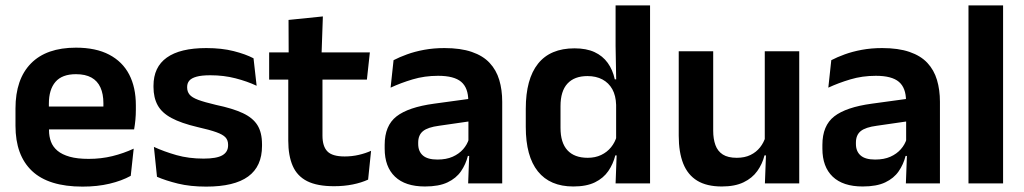

<svg xmlns="http://www.w3.org/2000/svg" viewBox="-20 -681 3802 713"><path d="M286.5 12Q160.5 12 99 -46Q37.5 -104 37.5 -214V-278Q37.5 -387 95 -445.5Q152.5 -504 262 -504Q336 -504 385.5 -478Q435 -452 459.8 -404.2Q484.5 -356.5 484.5 -290V-272.5Q484.5 -254.5 482.8 -235.8Q481 -217 478 -200.5H362Q363.5 -228 363.8 -252.8Q364 -277.5 364 -297.5Q364 -332 353 -356.2Q342 -380.5 319.5 -393Q297 -405.5 262 -405.5Q210.5 -405.5 186 -377Q161.5 -348.5 161.5 -296V-250.5L162 -236V-197.5Q162 -174.5 169.2 -155Q176.5 -135.5 193.5 -121.2Q210.5 -107 238.8 -99Q267 -91 309.5 -91Q355.5 -91 397.2 -101.2Q439 -111.5 476.5 -129L465.5 -28Q432 -9.5 386.8 1.2Q341.5 12 286.5 12ZM452 -200.5H105.5V-285.5H452Z M745.5 12Q686.5 12 640.8 0.8Q595 -10.5 563 -24.5L551.5 -135.5Q589.5 -118 635.2 -105Q681 -92 736 -92Q784 -92 805.5 -104.2Q827 -116.5 827 -141V-144Q827 -160.5 817.2 -171Q807.5 -181.5 783 -190.2Q758.5 -199 714 -209Q652.5 -223.5 616.8 -242.8Q581 -262 565.5 -290.2Q550 -318.5 550 -358V-362.5Q550 -432 599.5 -467.2Q649 -502.5 746 -502.5Q803.5 -502.5 847.8 -491.2Q892 -480 921.5 -464.5L933 -362.5Q898 -379 854.5 -390.2Q811 -401.5 761 -401.5Q728.5 -401.5 709.8 -396.2Q691 -391 683 -381.5Q675 -372 675 -358.5V-356Q675 -341 683.8 -330Q692.5 -319 716 -310.2Q739.5 -301.5 782 -291.5Q844 -278.5 881.5 -261Q919 -243.5 936 -216.2Q953 -189 953 -145V-139Q953 -63 901.5 -25.5Q850 12 745.5 12Z M1220.5 10.5Q1158 10.5 1120.8 -8.2Q1083.5 -27 1067 -65Q1050.5 -103 1050.5 -158.5V-444.5H1177.5V-177.5Q1177.5 -137.5 1195.8 -118.8Q1214 -100 1260 -100Q1287 -100 1312 -105.8Q1337 -111.5 1358 -121L1347 -14Q1322 -2.5 1289.8 4Q1257.5 10.5 1220.5 10.5ZM1342.5 -385.5H979.5V-486.5H1353.5ZM1174 -477H1052L1051.5 -607L1179 -620Z M1845 0H1718.5L1723 -120L1719.5 -131V-284.5L1719 -306.5Q1719 -354.5 1692.8 -377Q1666.5 -399.5 1607 -399.5Q1556.5 -399.5 1512.2 -386.2Q1468 -373 1430.5 -355.5L1441.5 -457.5Q1463.5 -469 1491.8 -479.2Q1520 -489.5 1555 -496Q1590 -502.5 1630.5 -502.5Q1690.5 -502.5 1732 -488.2Q1773.5 -474 1798.2 -447.5Q1823 -421 1834 -384.2Q1845 -347.5 1845 -303ZM1558 11.5Q1485 11.5 1446.8 -25Q1408.5 -61.5 1408.5 -129V-143Q1408.5 -214.5 1452.5 -248.8Q1496.5 -283 1592 -296L1731 -315L1738.5 -232.5L1610.5 -214Q1568.5 -208.5 1550.8 -194Q1533 -179.5 1533 -151.5V-146.5Q1533 -119 1550.2 -103.8Q1567.5 -88.5 1604.5 -88.5Q1637.5 -88.5 1661 -99Q1684.5 -109.5 1699.8 -126.8Q1715 -144 1721.5 -165.5L1739.5 -102H1717.5Q1709.5 -70.5 1691.8 -44.8Q1674 -19 1642 -3.8Q1610 11.5 1558 11.5Z M2109 11.5Q2022.5 11.5 1977.5 -44.5Q1932.5 -100.5 1932.5 -209.5V-277Q1932.5 -387.5 1978 -444.5Q2023.5 -501.5 2113.5 -501.5Q2157.5 -501.5 2187.8 -487.5Q2218 -473.5 2236.8 -447.5Q2255.5 -421.5 2263 -386.5H2300.5L2268 -291.5Q2267 -326 2253.8 -349.8Q2240.5 -373.5 2217 -386Q2193.5 -398.5 2161.5 -398.5Q2113 -398.5 2087.2 -370.5Q2061.5 -342.5 2061.5 -287V-206Q2061.5 -151 2087.2 -123Q2113 -95 2162.5 -95Q2190.5 -95 2212.5 -105.5Q2234.5 -116 2249.2 -134.2Q2264 -152.5 2270.5 -175.5L2301 -104H2265Q2257 -72 2239 -45.8Q2221 -19.5 2189.5 -4Q2158 11.5 2109 11.5ZM2394 0H2266L2270.5 -120L2268 -148.5V-349L2268.5 -369.5L2266 -510V-661H2394Z M2500.5 -490.5H2628.5V-195.5Q2628.5 -165 2636.8 -142.2Q2645 -119.5 2664.2 -107.2Q2683.5 -95 2716 -95Q2745.5 -95 2767 -105.5Q2788.5 -116 2802.5 -133.8Q2816.5 -151.5 2823 -173.5L2843 -104H2819Q2811 -72 2792.2 -45.8Q2773.5 -19.5 2741.2 -4Q2709 11.5 2660.5 11.5Q2604.5 11.5 2569.2 -10Q2534 -31.5 2517.2 -73.5Q2500.5 -115.5 2500.5 -177ZM2820 -490.5H2948V0H2820.5L2825 -119L2820 -129.5Z M3470.5 0H3344L3348.5 -120L3345 -131V-284.5L3344.5 -306.5Q3344.5 -354.5 3318.2 -377Q3292 -399.5 3232.5 -399.5Q3182 -399.5 3137.8 -386.2Q3093.5 -373 3056 -355.5L3067 -457.5Q3089 -469 3117.2 -479.2Q3145.5 -489.5 3180.5 -496Q3215.5 -502.5 3256 -502.5Q3316 -502.5 3357.5 -488.2Q3399 -474 3423.8 -447.5Q3448.5 -421 3459.5 -384.2Q3470.5 -347.5 3470.5 -303ZM3183.5 11.5Q3110.5 11.5 3072.2 -25Q3034 -61.5 3034 -129V-143Q3034 -214.5 3078 -248.8Q3122 -283 3217.5 -296L3356.5 -315L3364 -232.5L3236 -214Q3194 -208.5 3176.2 -194Q3158.5 -179.5 3158.5 -151.5V-146.5Q3158.5 -119 3175.8 -103.8Q3193 -88.5 3230 -88.5Q3263 -88.5 3286.5 -99Q3310 -109.5 3325.2 -126.8Q3340.5 -144 3347 -165.5L3365 -102H3343Q3335 -70.5 3317.2 -44.8Q3299.5 -19 3267.5 -3.8Q3235.5 11.5 3183.5 11.5Z M3705 0H3576.5V-661H3705Z"/></svg>

Font: Anek Devanagari Medium SemiBold
Style: Regular
Weight: 600
Version: Version 1.003